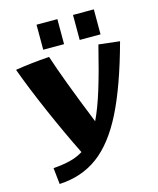

<svg xmlns="http://www.w3.org/2000/svg" viewBox="-129 -847 878 1068"><g transform="rotate(-15 310.0 -312.5)"><path d="M610 -548Q544 -305 470.5 -159Q397 -13 302.5 56.5Q208 126 80 132L70 38Q126 34 167.5 23.5Q209 13 243 -8Q179 -137 115 -284Q51 -431 10 -544Q94 -558 206 -566Q250 -429 361 -154Q392 -218 422 -315Q452 -412 489 -562ZM185 -757H305V-613H185ZM395 -757H515V-613H395Z"/></g></svg>

Font: Otomanopee
Style: Regular
Weight: 400
Designer: Das Ende der Wildnis
Foundry: Gutenberg Labo
Version: Version 3.000